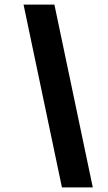

<svg xmlns="http://www.w3.org/2000/svg" viewBox="-20 -770 474 840"><path d="M218 -750 386 50H251L83 -750Z"/></svg>

Font: Haskoy ExtraBold
Style: Italic
Weight: 800
Designer: Ertekin Erdin
Foundry: Ertekin Erdin
Version: Version 2.000; ttfautohint (v1.8.4.7-5d5b)